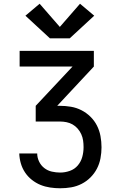

<svg xmlns="http://www.w3.org/2000/svg" viewBox="-20 -802 640 1027"><path d="M302 205Q275 205 248 201Q221 197 196.5 187Q172 177 150.5 160Q129 143 114 120.5Q99 98 91.5 72Q84 46 83 19H179Q179 41 189 62Q199 83 217 97Q235 111 257.5 116Q280 121 302 121Q328 121 353.5 112Q379 103 396 83Q413 63 420 37.5Q427 12 427 -15Q427 -33 424.5 -50.5Q422 -68 414.5 -84.5Q407 -101 395 -114.5Q383 -128 368 -136.5Q353 -145 335.5 -148.5Q318 -152 300 -152H171V-236L368 -446H85V-530H482V-446L286 -236H300Q330 -236 359.5 -231Q389 -226 415.5 -212.5Q442 -199 463.5 -178Q485 -157 498.5 -130.5Q512 -104 517.5 -74Q523 -44 523 -14Q523 15 517.5 44.5Q512 74 498.5 100Q485 126 464 147Q443 168 416.5 181.5Q390 195 361 200Q332 205 302 205ZM247 -597 116 -718 192 -782 300 -658 408 -782 484 -718 353 -597Z"/></svg>

Font: Iosevka Curly Medium Extended
Style: Regular
Weight: 500
Width: 7
Monospace: yes
Designer: Belleve Invis
Foundry: Belleve Invis
Version: Version 11.1.0; ttfautohint (v1.8.3)